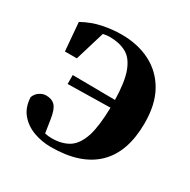

<svg xmlns="http://www.w3.org/2000/svg" viewBox="-135 -692 831 838"><g transform="rotate(30 281.0 -273.0)"><path d="M224 17Q177 17 135.5 1.5Q94 -14 67.5 -46Q41 -78 39 -128Q47 -148 63 -158Q79 -168 95 -168Q124 -168 140 -151Q156 -134 163 -87L173 -22Q189 -18 208 -18Q258 -18 292.5 -39Q327 -60 346 -117Q362 -169 364 -262L150 -258V-303L364 -301Q362 -389 345 -437Q326 -490 291 -509Q256 -528 208 -528Q190 -528 174 -524L129 -375H69L57 -517Q104 -543 152.5 -553Q201 -563 247 -563Q330 -563 393 -530.5Q456 -498 491.5 -435Q527 -372 527 -278Q527 -132 450 -57.5Q373 17 224 17Z"/></g></svg>

Font: Early Summer Mincho Heavy
Style: Regular
Weight: 900
Designer: GuiWonder
Version: Version 1.002